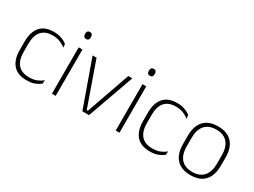

<svg xmlns="http://www.w3.org/2000/svg" viewBox="-46 -1196 2311 1745"><g transform="rotate(30 1109.0 -323.5)"><path d="M245 10Q150 10 102.5 -44.2Q55 -98.5 55 -199.5V-287.5Q55 -388.5 102.5 -442.5Q150 -496.5 245 -496.5Q278.5 -496.5 304.8 -489.5Q331 -482.5 350.5 -472.2Q370 -462 383 -451.5L387 -413.5Q363.5 -434 330 -448.2Q296.5 -462.5 248.5 -462.5Q172 -462.5 133.2 -417.5Q94.5 -372.5 94.5 -287V-200.5Q94.5 -116 133.2 -70.5Q172 -25 250 -25Q299.5 -25 333.5 -39.5Q367.5 -54 391 -74L386.5 -35.5Q366 -19 331.5 -4.5Q297 10 245 10Z M546.5 0H507V-486.5H546.5ZM527 -585.5Q511.5 -585.5 503.8 -594.5Q496 -603.5 496 -620.5V-624.5Q496 -641 503.8 -650Q511.5 -659 527 -659Q542 -659 549.8 -650Q557.5 -641 557.5 -624.5V-620.5Q557.5 -603 549.8 -594.2Q542 -585.5 527 -585.5Z M855.5 -29.5H867.5L1028 -486.5H1070L896.5 0H826.5L653 -486.5H694.5Z M1216 0H1176.5V-486.5H1216ZM1196.5 -585.5Q1181 -585.5 1173.2 -594.5Q1165.5 -603.5 1165.5 -620.5V-624.5Q1165.5 -641 1173.2 -650Q1181 -659 1196.5 -659Q1211.5 -659 1219.2 -650Q1227 -641 1227 -624.5V-620.5Q1227 -603 1219.2 -594.2Q1211.5 -585.5 1196.5 -585.5Z M1538.5 10Q1443.5 10 1396 -44.2Q1348.5 -98.5 1348.5 -199.5V-287.5Q1348.5 -388.5 1396 -442.5Q1443.5 -496.5 1538.5 -496.5Q1572 -496.5 1598.2 -489.5Q1624.5 -482.5 1644 -472.2Q1663.5 -462 1676.5 -451.5L1680.5 -413.5Q1657 -434 1623.5 -448.2Q1590 -462.5 1542 -462.5Q1465.5 -462.5 1426.8 -417.5Q1388 -372.5 1388 -287V-200.5Q1388 -116 1426.8 -70.5Q1465.5 -25 1543.5 -25Q1593 -25 1627 -39.5Q1661 -54 1684.5 -74L1680 -35.5Q1659.5 -19 1625 -4.5Q1590.5 10 1538.5 10Z M1965.5 12Q1868 12 1817.8 -43Q1767.5 -98 1767.5 -201V-286.5Q1767.5 -389.5 1818 -444Q1868.5 -498.5 1965.5 -498.5Q2062.5 -498.5 2113.2 -444Q2164 -389.5 2164 -286.5V-201Q2164 -98 2113.2 -43Q2062.5 12 1965.5 12ZM1965.5 -21.5Q2042.5 -21.5 2083.2 -67.2Q2124 -113 2124 -199.5V-288Q2124 -374 2083.5 -419.5Q2043 -465 1965.5 -465Q1888 -465 1847.5 -419.5Q1807 -374 1807 -288V-199.5Q1807 -113 1847.5 -67.2Q1888 -21.5 1965.5 -21.5Z"/></g></svg>

Font: Anek Devanagari ExtraLight
Style: Regular
Weight: 250
Designer: Kailash Malviya (Devanagari) & Yesha Goshar (Latin)
Foundry: Ek Type
Version: Version 1.003